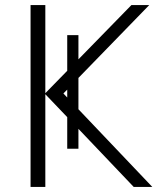

<svg xmlns="http://www.w3.org/2000/svg" viewBox="-20 -734 628 754"><path d="M288 -150H244V-274L158 -364V0H100V-714H158V-368L244 -456V-596H288V-501L496 -714H566L288 -428V-305L578 0H505L288 -228ZM229 -367 244 -351V-382Z"/></svg>

Font: BC Sans Light
Style: Regular
Weight: 300
Designer: Monotype Design Team
Foundry: Monotype Imaging Inc.
Version: Version 2.000;GOOG;noto-source:20170915:90ef993387c0